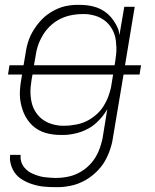

<svg xmlns="http://www.w3.org/2000/svg" viewBox="-20 -548 640 791"><path d="M210 223Q197 223 183.5 222.5Q170 222 157 220.5Q144 219 131.5 216Q119 213 107.5 209Q96 205 85 199.5Q74 194 64 187Q54 180 46 170.5Q38 161 32.5 150Q27 139 23.5 124.5Q20 110 21 101L22 90H65Q64 100 65.5 109.5Q67 119 71 127.5Q75 136 81 143Q87 150 94 155.5Q101 161 110 165.5Q119 170 127.5 173Q136 176 145.5 178.5Q155 181 164.5 182Q174 183 185.5 184Q197 185 204 185H212Q225 185 238 183.5Q251 182 264.5 179Q278 176 290 171Q302 166 314 159Q326 152 337 142.5Q348 133 357 122.5Q366 112 373 100.5Q380 89 385.5 76.5Q391 64 395.5 49Q400 34 402 25L422 -98Q413 -82 401.5 -68Q390 -54 376.5 -41.5Q363 -29 347 -20Q331 -11 314.5 -5Q298 1 277.5 4.5Q257 8 246 8H232Q215 8 199 6Q183 4 167.5 -0.5Q152 -5 138 -13Q124 -21 113 -31.5Q102 -42 93 -55Q84 -68 78 -82.5Q72 -97 68 -112.5Q64 -128 62.5 -144.5Q61 -161 62.5 -180.5Q64 -200 66 -211L71 -241H13L19 -279H77L85 -326Q87 -341 90.5 -356Q94 -371 99.5 -386Q105 -401 113 -415Q121 -429 130.5 -442Q140 -455 151.5 -467Q163 -479 176 -488.5Q189 -498 203.5 -505.5Q218 -513 232.5 -518Q247 -523 265 -525.5Q283 -528 294 -528H307Q326 -528 344 -525.5Q362 -523 379 -517Q396 -511 410.5 -501Q425 -491 436.5 -478Q448 -465 458 -447Q468 -429 470 -417L472 -403L492 -520H535L495 -279H561L555 -241H489L445 21Q443 36 438.5 52Q434 68 428 83Q422 98 414 112.5Q406 127 395.5 140Q385 153 372.5 164.5Q360 176 346 185.5Q332 195 317 202Q302 209 286.5 213.5Q271 218 252.5 220.5Q234 223 224 223ZM120 -279H452L455 -297Q457 -311 458.5 -325Q460 -339 459.5 -352.5Q459 -366 457.5 -379.5Q456 -393 452 -405Q448 -417 441.5 -428.5Q435 -440 426.5 -449.5Q418 -459 407 -466.5Q396 -474 384 -479Q372 -484 356.5 -487Q341 -490 332 -490H320Q307 -490 293.5 -488.5Q280 -487 267 -484Q254 -481 241.5 -476Q229 -471 217 -464Q205 -457 194 -447.5Q183 -438 174 -427.5Q165 -417 158 -405.5Q151 -394 145 -381.5Q139 -369 134.5 -354Q130 -339 129 -331ZM234 -30H246Q259 -30 271.5 -31.5Q284 -33 297 -35.5Q310 -38 323 -43Q336 -48 348 -55Q360 -62 371 -71Q382 -80 391 -90Q400 -100 407 -111.5Q414 -123 420 -135.5Q426 -148 430.5 -163Q435 -178 437 -186L446 -241H114L110 -219Q108 -205 106.5 -191.5Q105 -178 105.5 -164.5Q106 -151 108 -138Q110 -125 114 -113Q118 -101 125 -89.5Q132 -78 140.5 -69Q149 -60 159.5 -53Q170 -46 182 -41Q194 -36 209.5 -33Q225 -30 234 -30Z"/></svg>

Font: Iosevka Aile XLt Obl
Style: Regular
Weight: 200
Italic angle: -9°
Designer: Belleve Invis
Foundry: Belleve Invis
Version: Version 31.1.0; ttfautohint (v1.8.4)